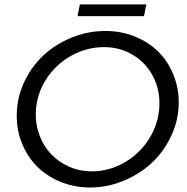

<svg xmlns="http://www.w3.org/2000/svg" viewBox="-20 -847 853 874"><path d="M460 -706Q532.5 -706 595.8 -680Q659 -654 703 -609.2Q747 -564.5 771.2 -502.2Q795.5 -440 793.5 -370Q791 -293.5 757.2 -223.8Q723.5 -154 669 -103.8Q614.5 -53.5 541.2 -23.5Q468 6.5 389.5 6.5Q317 6.5 253.8 -20Q190.5 -46.5 146.5 -91.5Q102.5 -136.5 78.2 -199Q54 -261.5 56.5 -331.5Q58.5 -408 92.2 -477.8Q126 -547.5 180.2 -597.2Q234.5 -647 307.8 -676.5Q381 -706 460 -706ZM333 -773.5 343.5 -827H646L635.5 -773.5ZM454 -632.5Q374.5 -632.5 303.8 -593Q233 -553.5 189.5 -485.2Q146 -417 143 -336.5Q141 -281 159.8 -231.2Q178.5 -181.5 212.5 -145.5Q246.5 -109.5 294.8 -88.2Q343 -67 397.5 -67Q476 -67 546 -107Q616 -147 659.2 -216Q702.5 -285 705.5 -365.5Q708.5 -439 676.2 -500.2Q644 -561.5 585 -597Q526 -632.5 454 -632.5Z"/></svg>

Font: Argentum Sans Light
Style: Italic
Weight: 300
Italic angle: -11.3°
Designer: Julieta Ulanovsky (font), Owen Earl (portions from Jones font), Cristiano Sobral (main changes and remaster)
Foundry: Julieta Ulanovsky (font), Owen Earl (portions from Jones font), Cristiano Sobral (main changes and remaster)
Version: Version 3.127